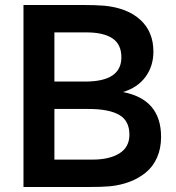

<svg xmlns="http://www.w3.org/2000/svg" viewBox="-20 -750 705 770"><path d="M309.1 -730Q362.8 -730 398.9 -727.1Q491.7 -717.8 543.5 -669.9Q595.2 -622.1 595.2 -543Q595.2 -484.9 563.5 -441.7Q531.7 -398.4 473.1 -380.9Q626 -351.6 626 -201.2Q626 -154.3 609.6 -117.7Q593.3 -81.1 564.2 -57.6Q535.2 -34.2 499.3 -20.8Q463.4 -7.3 420.9 -2.9Q390.1 0 330.1 0H74.2V-730ZM198.2 -109.9H351.1Q418.5 -109.9 458.7 -134.8Q499 -159.7 499 -210Q499 -266.1 457.5 -289.6Q416 -313 335 -313H198.2ZM198.2 -422.9H321.8Q466.8 -422.9 466.8 -520Q466.8 -572.3 430.9 -596.2Q395 -620.1 326.2 -620.1H198.2Z"/></svg>

Font: Nacelle SemiBold
Style: Regular
Weight: 600
Designer: Sora Sagano
Foundry: Sora Sagano
Version: Version 1.000;FEAKit 1.0